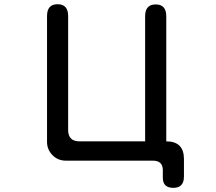

<svg xmlns="http://www.w3.org/2000/svg" viewBox="-20 -783 1040 923"><path d="M677.7 -103.5V-705.1Q677.7 -761.7 728.5 -761.7Q779.3 -761.7 779.3 -705.1V-103.5Q864.3 -103.5 864.3 -18.6V65.4Q864.3 120.1 813.5 120.1Q762.7 120.1 762.7 71.3V33.2Q761.7 -10.7 714.8 -10.7H296.9Q257.8 -10.7 231.9 -37.6Q206.1 -64.5 206.1 -100.6V-706.1Q206.1 -762.7 256.8 -762.7Q307.6 -762.7 307.6 -706.1V-158.2Q307.6 -103.5 362.3 -103.5Z"/></svg>

Font: MotoyaLMaru
Style: W3 mono
Weight: 400
Version: Version 1.01